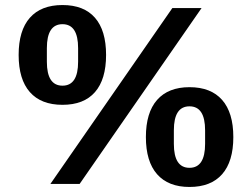

<svg xmlns="http://www.w3.org/2000/svg" viewBox="-20 -730 1000 762"><path d="M180 0 664 -698H780L296 0ZM228 -314Q143 -314 98.5 -364.5Q54 -415 54 -512Q54 -609 98.5 -659.5Q143 -710 228 -710Q313 -710 357 -659.5Q401 -609 401 -512Q401 -415 357 -364.5Q313 -314 228 -314ZM228 -390Q290 -390 290 -485V-539Q290 -634 228 -634Q166 -634 166 -539V-485Q166 -390 228 -390ZM732 12Q648 12 603.5 -38.5Q559 -89 559 -186Q559 -283 603.5 -333.5Q648 -384 732 -384Q817 -384 861.5 -333.5Q906 -283 906 -186Q906 -89 861.5 -38.5Q817 12 732 12ZM732 -64Q794 -64 794 -159V-213Q794 -308 732 -308Q670 -308 670 -213V-159Q670 -64 732 -64Z"/></svg>

Font: IBM Plex Sans Arabic SmBld
Style: Regular
Weight: 600
Designer: Mike Abbink, Paul van der Laan, Pieter van Rosmalen, Wael Morcos, Khajak Apelian
Foundry: Bold Monday
Version: Version 1.005